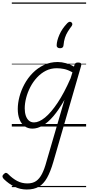

<svg xmlns="http://www.w3.org/2000/svg" viewBox="-95 -1018 713 1545"><path d="M120 507Q67 507 21 484Q-25 461 -64 423Q-74 413 -75 403Q-76 393 -65 383Q-54 372 -46 373Q-38 374 -30 382Q5 418 43 438Q81 458 125 458Q168 458 195.5 439Q223 420 243 381Q263 342 279 282L424 -215Q379 -135 335 -83.5Q291 -32 248.5 -7.5Q206 17 166 17Q130 17 103.5 -2Q77 -21 62.5 -56.5Q48 -92 48 -141Q48 -188 61.5 -239.5Q75 -291 102 -341Q129 -391 168.5 -431Q208 -471 258.5 -495Q309 -519 370 -519Q401 -519 435.5 -509.5Q470 -500 500 -482L505 -497Q508 -507 514.5 -511Q521 -515 534 -515Q551 -515 556 -508Q561 -501 558 -489L334 285Q311 364 283.5 413Q256 462 217.5 484.5Q179 507 120 507ZM179 -33Q219 -33 267 -72Q315 -111 368 -190Q421 -269 473 -388L488 -436Q450 -457 419.5 -463Q389 -469 362 -469Q314 -469 274.5 -449Q235 -429 203 -394.5Q171 -360 149 -317.5Q127 -275 115.5 -230.5Q104 -186 104 -146Q104 -113 112.5 -87.5Q121 -62 137.5 -47.5Q154 -33 179 -33ZM479 -839Q486 -833 487 -825.5Q488 -818 482 -809Q464 -785 450 -762.5Q436 -740 427.5 -713.5Q419 -687 416 -653Q415 -641 408 -635.5Q401 -630 388 -630Q375 -630 367.5 -636.5Q360 -643 361 -654Q362 -690 383 -738.5Q404 -787 446 -831Q454 -839 462 -842Q470 -845 479 -839ZM0 478H598V488H0ZM0 -20H598V0H0ZM0 -505H598V-500H0ZM0 -998H598V-988H0Z"/></svg>

Font: Playwrite AU SA Guides
Style: Regular
Weight: 400
Designer: Veronika Burian, José Scaglione
Foundry: TypeTogether
Version: Version 1.003